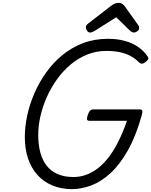

<svg xmlns="http://www.w3.org/2000/svg" viewBox="-20 -1307 1060 1346"><path d="M482 19Q406 18 345.5 -7.5Q285 -33 242 -81Q199 -129 176.5 -196Q154 -263 154 -347Q154 -418 170.5 -496Q187 -574 220.5 -651.5Q254 -729 303 -798Q352 -867 417 -920.5Q482 -974 562 -1004.5Q642 -1035 738 -1035Q800 -1035 852.5 -1021Q905 -1007 946 -979.5Q987 -952 1015 -911Q1023 -900 1018.5 -891.5Q1014 -883 1000 -872Q987 -862 977 -860.5Q967 -859 953 -871Q927 -898 894.5 -915Q862 -932 820.5 -941Q779 -950 725 -950Q654 -950 591 -924.5Q528 -899 475 -854.5Q422 -810 380 -751.5Q338 -693 308.5 -627Q279 -561 263.5 -493Q248 -425 248 -361Q248 -290 263.5 -235Q279 -180 309.5 -142.5Q340 -105 386.5 -85.5Q433 -66 496 -66Q539 -66 581 -80.5Q623 -95 662.5 -124.5Q702 -154 739 -201Q776 -248 808.5 -312.5Q841 -377 870 -460H608Q593 -460 590.5 -469Q588 -478 595 -500Q603 -523 611.5 -531.5Q620 -540 635 -540H959Q974 -540 977 -531.5Q980 -523 974 -500Q933 -353 876.5 -253Q820 -153 754.5 -93Q689 -33 619.5 -7Q550 19 482 19ZM611 -1079Q599 -1079 590.5 -1091Q582 -1103 582 -1114Q582 -1124 585.5 -1129Q589 -1134 593 -1138L756 -1264Q771 -1276 784.5 -1281.5Q798 -1287 814 -1287Q827 -1287 837 -1280Q847 -1273 856 -1261L949 -1131Q954 -1124 954.5 -1118.5Q955 -1113 955 -1108Q955 -1096 942 -1087.5Q929 -1079 920 -1079Q910 -1079 903 -1083.5Q896 -1088 888 -1095L795 -1186L641 -1089Q634 -1085 626.5 -1082Q619 -1079 611 -1079Z"/></svg>

Font: Playwrite CO
Style: Regular
Weight: 400
Designer: Veronika Burian, José Scaglione
Foundry: TypeTogether
Version: Version 1.000